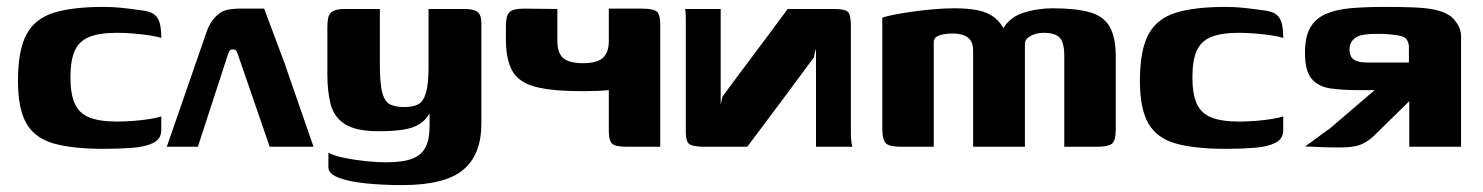

<svg xmlns="http://www.w3.org/2000/svg" viewBox="-20 -425 4294 556"><path d="M280 6Q190 6 135.5 -9.5Q81 -25 56.5 -67.5Q32 -110 32 -191Q32 -279 56.5 -325Q81 -371 135.5 -388Q190 -405 280 -405Q306 -405 330.5 -402.5Q355 -400 390 -395Q410 -393 422.5 -386Q435 -379 441 -363Q447 -347 447 -315Q436 -319 413.5 -322.5Q391 -326 365 -328Q339 -330 319 -330Q268 -330 238.5 -318Q209 -306 196.5 -278Q184 -250 184 -201Q184 -153 196.5 -125Q209 -97 238.5 -85Q268 -73 319 -73Q342 -73 367.5 -75Q393 -77 414.5 -80.5Q436 -84 447 -88V-48Q447 -23 424.5 -11.5Q402 0 364 3Q326 6 280 6Z M806 -236 888 0H761L670 -264Q668 -271 665 -276.5Q662 -282 655 -282Q647 -282 644 -276.5Q641 -271 639 -264L553 0H463L577 -329Q588 -363 610 -382Q625 -395 642.5 -397.5Q660 -400 671 -400H745L801 -250L807 -235Z M1145 111Q1088 111 1039 106Q990 101 960.5 89.5Q931 78 931 60V17Q947 26 976 32Q1005 38 1038 41.5Q1071 45 1099 45Q1147 45 1174 34.5Q1201 24 1212.5 1Q1224 -22 1224 -58V-97Q1213 -77 1194.5 -65.5Q1176 -54 1147.5 -49.5Q1119 -45 1076 -45Q1011 -45 979 -65.5Q947 -86 937.5 -123Q928 -160 928 -209V-347Q928 -362 930.5 -374Q933 -386 944 -392.5Q955 -399 979 -399H1080Q1080 -373 1080 -354Q1080 -335 1080 -318.5Q1080 -302 1080 -283Q1080 -264 1080 -238Q1080 -181 1087.5 -155Q1095 -129 1111 -122Q1127 -115 1151 -115Q1176 -115 1191 -123Q1206 -131 1213.5 -156Q1221 -181 1221 -233V-399H1325Q1349 -399 1361.5 -391.5Q1374 -384 1374 -356V-67Q1374 23 1321 67Q1268 111 1145 111Z M1743 -164Q1710 -161 1669 -161H1665Q1579 -161 1531 -173.5Q1483 -186 1464 -219Q1445 -252 1445 -312V-350Q1445 -379 1455 -389.5Q1465 -400 1498 -400L1594 -399V-307Q1594 -271 1611.5 -256.5Q1629 -242 1668 -242Q1709 -242 1726 -257.5Q1743 -273 1743 -306V-400H1839Q1874 -400 1883 -390.5Q1892 -381 1892 -354V0H1796Q1761 0 1752 -9.5Q1743 -19 1743 -46Z M2449 0Q2422 0 2395.5 0Q2369 0 2343 0Q2343 -72 2343 -142.5Q2343 -213 2343 -284Q2341 -278 2339.5 -271.5Q2338 -265 2337 -259Q2289 -194 2241 -129.5Q2193 -65 2144 0Q2114 0 2083 0Q2052 0 2022 0Q1990 0 1978 -6.5Q1966 -13 1966 -42Q1966 -119 1966 -195.5Q1966 -272 1966 -349Q1966 -357 1966 -368Q1966 -379 1965.5 -388Q1965 -397 1963 -399Q1989 -399 2015 -399Q2041 -399 2067 -399Q2067 -330 2067 -260.5Q2067 -191 2067 -121Q2068 -127 2069.5 -133.5Q2071 -140 2072 -145Q2119 -209 2166.5 -272Q2214 -335 2261 -399Q2294 -399 2327.5 -399Q2361 -399 2395 -399Q2428 -399 2436 -390Q2444 -381 2444 -350Q2444 -273 2444 -194.5Q2444 -116 2444 -38Q2444 -25 2445.5 -13.5Q2447 -2 2449 0Z M2590 0Q2556 0 2545.5 -10Q2535 -20 2535 -55V-374Q2550 -379 2574.5 -383.5Q2599 -388 2628 -392Q2657 -396 2687.5 -398.5Q2718 -401 2744 -401Q2784 -401 2813 -395Q2842 -389 2862.5 -372Q2883 -355 2897 -321L2876 -322Q2885 -348 2902 -364Q2919 -380 2942 -387.5Q2965 -395 2987 -398Q3009 -401 3027 -401Q3096 -401 3136 -389.5Q3176 -378 3193.5 -347.5Q3211 -317 3211 -262V-50Q3211 -17 3199.5 -8.5Q3188 0 3157 0H3062Q3062 -67 3062 -133.5Q3062 -200 3062 -267Q3061 -306 3046.5 -318Q3032 -330 3003 -330Q2989 -330 2976.5 -326Q2964 -322 2956 -315Q2948 -308 2948 -298V0H2798V-278Q2798 -305 2782.5 -316.5Q2767 -328 2739 -328Q2723 -328 2711 -325.5Q2699 -323 2692 -318.5Q2685 -314 2684 -305V0Z M3529 6Q3439 6 3384.5 -9.5Q3330 -25 3305.5 -67.5Q3281 -110 3281 -191Q3281 -279 3305.5 -325Q3330 -371 3384.5 -388Q3439 -405 3529 -405Q3555 -405 3579.5 -402.5Q3604 -400 3639 -395Q3659 -393 3671.5 -386Q3684 -379 3690 -363Q3696 -347 3696 -315Q3685 -319 3662.5 -322.5Q3640 -326 3614 -328Q3588 -330 3568 -330Q3517 -330 3487.5 -318Q3458 -306 3445.5 -278Q3433 -250 3433 -201Q3433 -153 3445.5 -125Q3458 -97 3487.5 -85Q3517 -73 3568 -73Q3591 -73 3616.5 -75Q3642 -77 3663.5 -80.5Q3685 -84 3696 -88V-48Q3696 -23 3673.5 -11.5Q3651 0 3613 3Q3575 6 3529 6Z M4060 -244V-288Q4060 -301 4053.5 -310.5Q4047 -320 4026 -323Q4012 -325 3998.5 -326Q3985 -327 3968 -327Q3947 -327 3932.5 -325Q3918 -323 3908.5 -317.5Q3899 -312 3893.5 -303.5Q3888 -295 3888 -282Q3888 -269 3893 -260.5Q3898 -252 3909.5 -248Q3921 -244 3939 -244ZM4061 -132 3957 -30Q3938 -13 3918.5 -5.5Q3899 2 3859 2Q3829 2 3804.5 1Q3780 0 3759 -1Q3764 -4 3777 -13.5Q3790 -23 3804 -33.5Q3818 -44 3830 -52L3955 -159L3961 -164H3912Q3867 -164 3832.5 -169Q3798 -174 3778.5 -196.5Q3759 -219 3759 -272Q3759 -319 3774.5 -345.5Q3790 -372 3820.5 -385Q3851 -398 3894 -401.5Q3937 -405 3993 -405Q4042 -405 4076 -403.5Q4110 -402 4134.5 -397Q4159 -392 4178 -380Q4188 -374 4199.5 -357Q4211 -340 4211 -320V0H4061Z"/></svg>

Font: r_Genos
Style: Bold
Weight: 700
Designer: Robert E. Leuschke
Foundry: Robert E. Leuschke
Version: Version 2.000;June 29, 2024;FontCreator 14.0.0.2814 32-bit